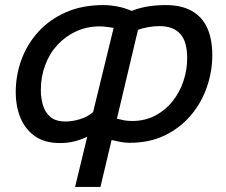

<svg xmlns="http://www.w3.org/2000/svg" viewBox="-20 -552 891 757"><path d="M276 185 324 -13Q302 -2 275 5Q248 12 216 12Q155 12 116.5 -16Q78 -44 60 -89Q42 -134 42 -187Q42 -255 64.5 -316.5Q87 -378 131 -426.5Q175 -475 239.5 -503.5Q304 -532 388 -532Q413 -532 442.5 -526.5Q472 -521 499 -509Q532 -522 565.5 -527Q599 -532 633 -532Q695 -532 736 -509Q777 -486 797 -442Q817 -398 817 -334Q817 -271 796 -209.5Q775 -148 733.5 -98.5Q692 -49 631.5 -19Q571 11 491 11Q473 11 454.5 7.5Q436 4 420 0L376 185ZM239 -73Q265 -73 295 -82Q325 -91 347 -110L428 -442Q415 -444 400.5 -446Q386 -448 373 -448Q323 -448 280.5 -428.5Q238 -409 206.5 -375Q175 -341 158 -295Q141 -249 141 -197Q141 -167 149 -138.5Q157 -110 178 -91.5Q199 -73 239 -73ZM501 -75Q552 -75 592.5 -96.5Q633 -118 661 -153.5Q689 -189 703.5 -233Q718 -277 718 -322Q718 -354 711.5 -378Q705 -402 691.5 -417.5Q678 -433 657.5 -441Q637 -449 608 -449Q587 -449 564 -445Q541 -441 524 -434L441 -84Q457 -80 470 -77.5Q483 -75 501 -75Z"/></svg>

Font: Ubuntu Sans Medium
Style: Italic
Weight: 500
Italic angle: -13.5°
Designer: Dalton Maag Ltd
Foundry: Dalton Maag Ltd
Version: Version 1.006